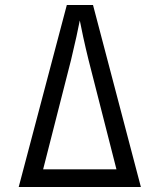

<svg xmlns="http://www.w3.org/2000/svg" viewBox="-20 -750 640 770"><path d="M55 0 248 -730H353L545 0ZM265 -510 153 -71H447L335 -510Q323 -559 313.5 -602.5Q304 -646 300 -668Q296 -646 286.5 -603Q277 -560 265 -510Z"/></svg>

Font: Pitagon Sans Mono Light
Style: Regular
Weight: 300
Monospace: yes
Designer: Travis Tran
Foundry: Pitagon
Version: Version 1.001; ttfautohint (v1.8.4.7-5d5b);gftools[0.9.26]